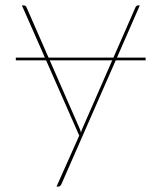

<svg xmlns="http://www.w3.org/2000/svg" viewBox="-20 -510 594 710"><path d="M38.5 -297H146L61 -490H68Q72 -490 74.5 -487.8Q77 -485.5 78 -483L159.5 -297H399.5L481 -483Q484.5 -490 490 -490H497L412.5 -297H518.5V-287H408L208 169Q206.5 173 203.5 176.5Q200.5 180 196 180H189L273 -8.5L150.5 -287H38.5ZM273 -38Q275 -33.5 276.8 -29Q278.5 -24.5 279.5 -19.5Q280.5 -24.5 282.2 -29Q284 -33.5 286 -38L395 -287H164Z"/></svg>

Font: Lato Hairline
Style: Regular
Weight: 100
Designer: Lukasz Dziedzic
Foundry: tyPoland Lukasz Dziedzic
Version: Version 2.007; 2014-02-27